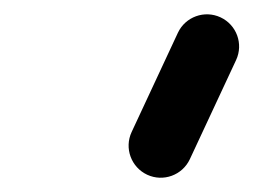

<svg xmlns="http://www.w3.org/2000/svg" viewBox="-20 -606 355 269"><path d="M229.2 -560C207.6 -513.7 186 -467.3 164.4 -421C153.9 -398.5 163.7 -371.7 186.2 -361.2C208.7 -350.7 235.5 -360.5 246 -383C267.6 -429.3 289.2 -475.6 310.8 -521.9C321.3 -544.5 311.5 -571.2 289 -581.7C266.5 -592.2 239.7 -582.5 229.2 -560Z"/></svg>

Font: FRB American Cursive Guidelines Arrows Black
Style: Bold Italic
Weight: 900
Italic angle: -25°
Version: Version 2.0;Modular Font Editor K font №1